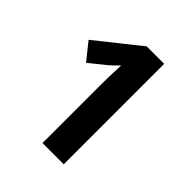

<svg xmlns="http://www.w3.org/2000/svg" viewBox="-197 -840 965 965"><g transform="rotate(45 285.5 -357.0)"><path d="M413.1 0H262.2V-413.1Q262.2 -469.2 266.1 -555.2Q259.3 -547.4 242.2 -531.2Q225.1 -515.1 213.9 -505.9L131.8 -439.9L59.1 -530.8L289.1 -713.9H413.1Z"/></g></svg>

Font: Droid Sans Tamil
Style: Bold
Weight: 700
Designer: Jelle Bosma
Foundry: Monotype Imaging Inc.
Version: Version 1.00